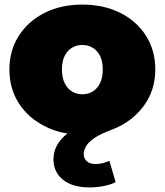

<svg xmlns="http://www.w3.org/2000/svg" viewBox="-20 -577 718 837"><path d="M371 240Q296 240 254.5 206.5Q213 173 213 117Q213 80 233 49Q248 25 274 5Q220 -3 175 -27Q103 -63 62 -127Q21 -191 21 -274Q21 -357 62 -421Q103 -485 174.5 -521Q246 -557 339 -557Q432 -557 504 -521Q576 -485 616.5 -421Q657 -357 657 -274Q657 -182 605 -113Q553 -44 466 -11Q417 7 390.5 25.5Q364 44 354.5 61.5Q345 79 345 96Q345 112 357.5 125Q370 138 398 138Q415 138 430.5 133.5Q446 129 457 124L484 217Q466 227 434.5 233.5Q403 240 371 240ZM339 -166Q364 -166 384 -178Q404 -190 416 -214.5Q428 -239 428 -274Q428 -310 416 -333.5Q404 -357 384 -369Q364 -381 339 -381Q314 -381 294 -369Q274 -357 262 -333.5Q250 -310 250 -274Q250 -239 262 -214.5Q274 -190 294 -178Q314 -166 339 -166Z"/></svg>

Font: Montserrat Thin Black
Style: Regular
Weight: 900
Version: Version 9.000